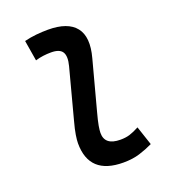

<svg xmlns="http://www.w3.org/2000/svg" viewBox="-137 -845 859 958"><g transform="rotate(-20 293.0 -366.0)"><path d="M355 9.8Q173.8 9.8 173.8 -157.7Q173.8 -174.3 178 -201.4Q182.1 -228.5 194.3 -272.9L263.7 -535.2Q276.4 -584 262.2 -607.2Q248 -630.4 202.1 -630.4Q181.6 -630.4 160.4 -627.7Q139.2 -625 118.7 -618.7L100.6 -728Q131.8 -735.8 163.6 -739Q195.3 -742.2 226.6 -742.2Q331.5 -742.2 373 -689.7Q414.6 -637.2 386.2 -532.7L316.9 -272.9Q305.2 -230 301 -205.6Q296.9 -181.2 296.9 -168.5Q296.4 -102.5 379.9 -102.5Q407.7 -102.5 429.2 -109.1Q450.7 -115.7 480 -131.3L513.7 -30.3Q479.5 -13.7 441.7 -2Q403.8 9.8 355 9.8Z"/></g></svg>

Font: Cascadia Code PL SemiBold
Style: Italic
Weight: 600
Italic angle: -10°
Monospace: yes
Designer: Aaron Bell
Foundry: Saja Typeworks
Version: Version 2404.023; ttfautohint (v1.8.4)